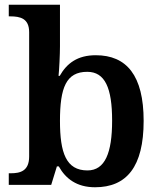

<svg xmlns="http://www.w3.org/2000/svg" viewBox="-20 -780 676 810"><path d="M381 10C514 10 586 -76 586 -270C586 -462 514 -547 384 -547C307 -547 262 -513 232 -460H227C230 -487 233 -552 233 -584V-760H17V-711H23C66 -711 103 -702 103 -644V-120C103 -58 65 -49 25 -49H17V0H196L220 -78H228C257 -26 304 10 381 10ZM349 -61C259 -61 233 -135 233 -270C233 -410 259 -477 348 -477C423 -477 453 -409 453 -271C453 -135 423 -61 349 -61Z"/></svg>

Font: Noto Serif Tamil SemiBold
Style: Italic
Weight: 600
Italic angle: -12°
Designer: Indian Type Foundry, Tom Grace, and the Monotype Design Team
Foundry: Monotype Imaging Inc.
Version: Version 2.003